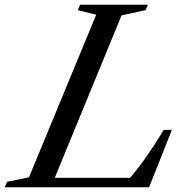

<svg xmlns="http://www.w3.org/2000/svg" viewBox="-88 -790 803 810"><path d="M541 0H-67.9L-58.1 -22.9L34.2 -42L317.9 -728L240.2 -747.1L250 -770H536.1L525.9 -747.1L424.8 -725.1L143.1 -40H460.9Q527.8 -117.7 603 -242.2H637.2Z"/></svg>

Font: Libre Caslon Text
Style: Italic
Weight: 400
Italic angle: -25°
Designer: Pablo Impallari, Rodrigo Fuenzalida
Foundry: Pablo Impallari, Rodrigo Fuenzalida
Version: Version 1.002